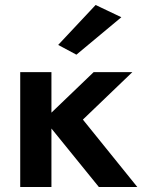

<svg xmlns="http://www.w3.org/2000/svg" viewBox="-20 -749 570 769"><path d="M61 -460V0H186V-460ZM355 -460 157 -270 376 0H530L312 -270L510 -460ZM466 -680 363 -729 213 -569 286 -530Z"/></svg>

Font: Jost SemiBold
Style: Regular
Weight: 600
Version: Version 3.710